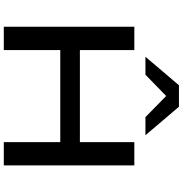

<svg xmlns="http://www.w3.org/2000/svg" viewBox="5 -992 986 1037"><g transform="rotate(90 498.5 -473.0)"><path d="M124 0V-705H250V-411H747V-705H873V0H747V-305H250V0ZM286 -765 440 -946H556L710 -765H612L498 -877L383 -765Z"/></g></svg>

Font: Nunito Sans 7pt Expanded SemiBold
Style: Regular
Weight: 600
Width: 7
Designer: Vernon Adams
Foundry: Vernon Adams
Version: Version 3.101;gftools[0.9.27]